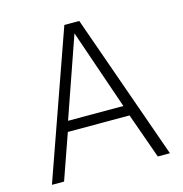

<svg xmlns="http://www.w3.org/2000/svg" viewBox="-108 -833 887 932"><g transform="rotate(-15 335.5 -367.0)"><path d="M39 0 298 -734H373L632 0H571L490 -228H180L100 0ZM195 -280H473L335 -682Z"/></g></svg>

Font: Exo Thin Light
Style: Regular
Weight: 300
Version: Version 2.000